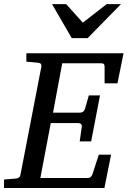

<svg xmlns="http://www.w3.org/2000/svg" viewBox="-35 -936 635 956"><path d="M-15.1 0V-42L43 -46.9Q64 -48.3 66.9 -65.9L170.9 -604Q174.3 -622.6 151.9 -624L96.2 -628.9V-670.9H580.1L549.8 -521H485.8V-602.1Q485.8 -612.8 481.9 -616.9Q478 -621.1 466.8 -621.1H274.9L229 -375H362.8Q382.3 -375 388.2 -394L407.2 -460.9H462.9L418.9 -231.9H361.8L372.1 -303.2Q375 -323.2 353 -323.2H217.8L166 -49.8H400.9Q411.6 -49.8 417.2 -55.4Q422.9 -61 425.8 -69.8L457 -166H518.1L484.9 0ZM567.4 -915.5 401.4 -746.1H322.3L224.1 -915.5H294.4L377.4 -823.2L496.1 -915.5Z"/></svg>

Font: Charis
Style: Italic
Weight: 400
Italic angle: -11°
Designer: Walt Agee, Miriam Martin, Annie Olsen, Victor Gaultney, Lorna Priest, Alan Ward, Bob Hallissy, Martin Hosken, Sharon Cor
Foundry: SIL Global
Version: Version 7.000